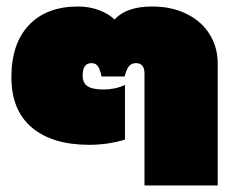

<svg xmlns="http://www.w3.org/2000/svg" viewBox="-20 -570 724 590"><path d="M424 -344Q424 -376 398 -376Q383 -376 375.5 -365.5Q368 -355 363 -335H292Q288 -355 281.5 -365.5Q275 -376 261 -376Q234 -376 234 -338Q234 -315 249 -305Q264 -295 299 -295Q334 -295 364 -309V-141Q312 -125 254 -125Q141 -125 78 -178Q15 -231 15 -333Q15 -436 69 -493Q123 -550 220 -550Q255 -550 285 -538.5Q315 -527 332 -510Q368 -550 448 -550Q507 -550 553 -527.5Q599 -505 624 -465Q649 -425 649 -375V0H424Z"/></svg>

Font: Prompt Black
Style: Regular
Weight: 900
Designer: Katatrad Team
Foundry: CadsonDemak
Version: Version 1.001